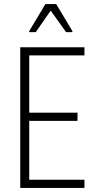

<svg xmlns="http://www.w3.org/2000/svg" viewBox="-20 -919 472 939"><path d="M79 0V-688H393V-648H123V-368H359V-328H123V-40H393V0ZM123 -762V-767L202 -899H255L334 -767V-762H303L228 -867L155 -762Z"/></svg>

Font: Saira Condensed ExtraLight
Style: Regular
Weight: 250
Width: 3
Designer: Hector Gatti with collaboration of the Omnibus-Type team
Foundry: Omnibus-Type
Version: Version 1.101